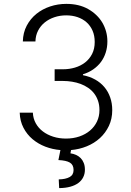

<svg xmlns="http://www.w3.org/2000/svg" viewBox="-20 -757 669 980"><path d="M80.6 -181.8H147.7Q149.1 -152 162.6 -127.7Q176.1 -103.3 198.9 -86.1Q221.6 -68.9 251.8 -59.3Q282 -49.7 316.4 -49.7Q354 -49.7 385.5 -60.5Q416.9 -71.4 439.6 -90.7Q462.4 -110.1 475 -136.7Q487.6 -163.4 487.6 -194.6Q487.6 -221.2 480.3 -242.5Q473 -263.8 460.2 -280.4Q447.4 -296.9 429.7 -308.9Q411.9 -321 391.3 -328.7Q370.7 -336.3 347.8 -340Q324.9 -343.8 301.5 -343.8H258.9V-403.4H301.5Q333.5 -403.4 362.7 -412.1Q392 -420.8 414.4 -438.2Q436.8 -455.6 450.1 -481.7Q463.4 -507.8 463.4 -542.6Q463.4 -575.3 452.4 -600.5Q441.4 -625.7 421.9 -643.1Q402.3 -660.5 375.7 -669.6Q349.1 -678.6 317.8 -678.6Q286.2 -678.6 258 -669.2Q229.8 -659.8 208.5 -642.6Q187.1 -625.4 174.4 -600.7Q161.6 -576 160.9 -545.5H96.6Q97.7 -590.6 116.5 -626.1Q135.3 -661.6 165.8 -686.3Q196.4 -710.9 236 -724.1Q275.6 -737.2 318.5 -737.2Q383.2 -737.2 429.7 -710.9Q453.1 -697.8 471.6 -680Q490.1 -662.3 502.5 -641.2Q514.9 -620 521.5 -595.9Q528.1 -571.7 528.1 -545.5Q528.1 -515.3 519.5 -488.5Q511 -461.6 494.9 -440.2Q478.7 -418.7 455.6 -402.7Q432.5 -386.7 403.4 -377.8V-373.2Q437.9 -366.5 465.6 -351Q493.3 -335.6 512.6 -312.7Q532 -289.8 542.4 -259.9Q552.9 -230.1 552.9 -194.6Q552.9 -150.6 535.9 -114.5Q518.8 -78.5 490.1 -52.2Q461.3 -25.9 423.1 -10.3Q384.9 5.3 342.7 8.9L339.5 25.6Q354.8 27.7 368.3 33.7Q381.7 39.8 391.7 49.9Q401.6 60 407.5 74.8Q413.4 89.5 413.4 109Q413.4 130.3 404.8 147.5Q396.3 164.8 379.8 177Q363.3 189.3 338.8 196Q314.3 202.8 282 203.1L279.8 158.7Q315 158 335.2 146.8Q355.5 135.7 355.5 110.8Q355.5 84.2 336.8 73Q318.2 61.8 278.1 60L288.4 8.9Q248.6 5.7 211.8 -8.3Q175.1 -22.4 146.3 -46.5Q117.5 -70.7 99.8 -104.8Q82 -138.8 80.6 -181.8Z"/></svg>

Font: Inter P Light
Style: Regular
Weight: 300
Designer: Rasmus Andersson
Foundry: rsms
Version: Version 3.018;git-588b23468